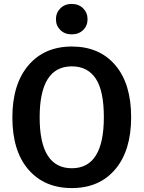

<svg xmlns="http://www.w3.org/2000/svg" viewBox="-20 -943 731 978"><path d="M345 -923Q381 -923 403.5 -900.5Q426 -878 426 -845Q426 -812 403.5 -790Q381 -768 345 -768Q310 -768 287.5 -790Q265 -812 265 -845Q265 -878 287.5 -900.5Q310 -923 345 -923ZM648 -346Q648 -176 567 -80.5Q486 15 346 15Q206 15 124.5 -79.5Q43 -174 43 -345Q43 -514 124.5 -610Q206 -706 346 -706Q486 -706 567 -611.5Q648 -517 648 -346ZM346 -605Q182 -605 182 -345Q182 -86 346 -86Q509 -86 509 -346Q509 -481 467.5 -543Q426 -605 346 -605Z"/></svg>

Font: FiraGO Medium
Style: Regular
Weight: 500
Designer: bBox Type
Foundry: bBox Type GmbH
Version: Version 1.001;PS 001.001;hotconv 1.0.88;makeotf.lib2.5.64775